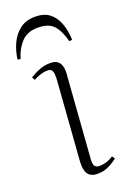

<svg xmlns="http://www.w3.org/2000/svg" viewBox="-156 -790 573 855"><g transform="rotate(-20 130.5 -362.5)"><path d="M124 -441Q126 -469 121 -482Q116 -495 98 -495Q84 -495 68.5 -490.5Q53 -486 31 -475L24 -490Q49 -505 72 -513.5Q95 -522 120 -522Q145 -522 157 -511.5Q169 -501 172.5 -482.5Q176 -464 173 -440L145 -60Q143 -34 150 -25Q157 -16 171 -16Q186 -16 202.5 -20.5Q219 -25 238 -37L247 -24Q234 -14 219 -5Q204 4 187.5 9Q171 14 152 14Q129 14 116 4Q103 -6 99 -23.5Q95 -41 96 -61ZM128 -739Q170 -739 195.5 -719.5Q221 -700 234 -665.5Q247 -631 249 -586L235 -584Q221 -638 197 -663.5Q173 -689 123 -689Q72 -689 44 -658Q16 -627 4 -584L-10 -586Q-5 -625 11 -660Q27 -695 56 -717Q85 -739 128 -739Z"/></g></svg>

Font: Literata 60pt ExtraLight
Style: Italic
Weight: 250
Italic angle: -2°
Designer: Latin by Veronika Burian and Jose Scaglione. Greek by Irene Vlachou. Cyrillic by Vera Evstafieva
Foundry: TypeTogether
Version: Version 3.103;gftools[0.9.29]